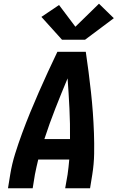

<svg xmlns="http://www.w3.org/2000/svg" viewBox="-20 -1014 640 1034"><path d="M23 0 35 -74Q44 -130 61.5 -186Q79 -242 99.5 -297.5Q120 -353 142.5 -408Q165 -463 189 -517.5Q213 -572 238 -626.5Q263 -681 289 -735H442Q450 -681 457 -626.5Q464 -572 470 -517.5Q476 -463 480 -408Q484 -353 486 -297.5Q488 -242 487 -186Q486 -130 477 -74L465 0H331L344 -74Q347 -94 349 -114Q351 -134 353 -155H186Q181 -135 176.5 -114.5Q172 -94 168 -74L156 0ZM357 -265Q358 -347 354 -429Q350 -511 344 -592Q310 -511 278 -429.5Q246 -348 219 -265ZM314 -800 203 -923 298 -987 386 -870 513 -994 593 -916 438 -800Z"/></svg>

Font: Iosevka Curly XBdEx
Style: Italic
Weight: 800
Width: 7
Italic angle: -9°
Monospace: yes
Designer: Belleve Invis
Foundry: Belleve Invis
Version: Version 11.1.0; ttfautohint (v1.8.3)